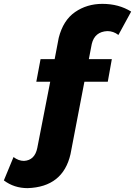

<svg xmlns="http://www.w3.org/2000/svg" viewBox="-130 -772 699 994"><path d="M13 202Q-57 202 -110 162L-60 41Q-34 61 -6 61Q50 58 63 -6L130 -349H58L80 -466H153L174 -576Q197 -667 258.5 -709.5Q320 -752 400 -752Q485 -752 549 -712L483 -591Q457 -611 426 -611Q360 -608 345 -544L330 -466H449L428 -349H307L235 26Q196 196 13 202Z"/></svg>

Font: Argentum Novus
Style: Bold Italic
Weight: 700
Designer: Julieta Ulanovsky (font) & Cristiano Sobral (main changes)
Foundry: Julieta Ulanovsky (font) & Cristiano Sobral (main changes)
Version: Version 3.00;November 27, 2020;FontCreator 13.0.0.2655 64-bi